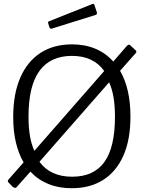

<svg xmlns="http://www.w3.org/2000/svg" viewBox="-20 -987 761 1017"><path d="M699 -720Q705 -714 700 -707L616 -612Q643 -566 657 -505Q671 -444 671 -369Q671 -247 633.5 -162.5Q596 -78 526.5 -34Q457 10 360 10Q291 10 236 -12.5Q181 -35 141 -78L71 1Q66 8 60.5 8Q55 8 48 3L28 -17Q17 -28 24 -35L105 -127Q78 -173 64 -233Q50 -293 50 -367Q50 -491 88 -577Q126 -663 195.5 -707.5Q265 -752 361 -752Q430 -752 485 -729Q540 -706 580 -661L653 -745Q662 -754 669 -748L699 -720ZM131 -369Q131 -313 138.5 -268Q146 -223 162 -188L532 -611Q475 -691 361 -691Q247 -691 189 -611.5Q131 -532 131 -369ZM589 -369Q589 -425 581.5 -470.5Q574 -516 558 -551L189 -130Q247 -51 362 -51Q477 -51 533 -129Q589 -207 589 -369ZM480 -961 493 -922Q497 -911 484 -907L256 -836Q251 -834 247.5 -835.5Q244 -837 242 -842L236 -861Q232 -871 239 -874L470 -966Q477 -969 480 -961Z"/></svg>

Font: Libre Franklin Thin Light
Style: Regular
Weight: 300
Version: Version 3.000